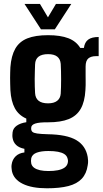

<svg xmlns="http://www.w3.org/2000/svg" viewBox="-20 -794 539 1007"><path d="M226 193.5Q147 193.5 99.5 170.2Q52 147 42.5 103.5Q41.5 96.5 40.5 86.8Q39.5 77 41 69.5Q44.5 43 61.8 26Q79 9 108 5.5V-13.5Q80 -19 64.8 -33.5Q49.5 -48 46 -70.5Q44.5 -80 45 -86.2Q45.5 -92.5 46 -100Q48.5 -121.5 68 -135Q87.5 -148.5 118 -153V-172Q77.5 -190 57.8 -226.5Q38 -263 34.5 -321Q34 -337 33.5 -353.2Q33 -369.5 33 -385Q33 -400.5 33.5 -414.8Q34 -429 34.5 -441.5Q39 -501.5 60.2 -538.8Q81.5 -576 123.5 -592.8Q165.5 -609.5 232 -609.5Q297 -609.5 338.5 -593.5Q380 -577.5 401 -542.5H420Q424 -572.5 442.5 -586.2Q461 -600 497.5 -600V-499.5H483Q457.5 -499.5 443.2 -487.5Q429 -475.5 429 -444.5V-417.5Q429 -409.5 429 -398.5Q429 -387.5 429.2 -374.2Q429.5 -361 429.2 -347.5Q429 -334 428 -321Q424.5 -260.5 403.5 -223.5Q382.5 -186.5 340.8 -169.5Q299 -152.5 232 -152.5Q186 -153 164.8 -146Q143.5 -139 143.5 -123V-119.5Q143.5 -108.5 150 -102.5Q156.5 -96.5 175 -93.8Q193.5 -91 230 -90Q331 -88.5 380.5 -59Q430 -29.5 440 29.5Q441.5 37.5 442 49Q442.5 60.5 440 73Q434 116.5 409 143.2Q384 170 338.8 181.8Q293.5 193.5 226 193.5ZM234 103Q262.5 103 283.5 98.8Q304.5 94.5 317.5 85.8Q330.5 77 334.5 63.5Q337 55.5 336.5 48.5Q336 41.5 333.5 34.5Q329.5 22 317.2 14Q305 6 284.2 2Q263.5 -2 234 -2Q196.5 -2 173 6.5Q149.5 15 144 35Q142.5 43 142.5 50Q142.5 57 144 64Q147.5 77.5 159.2 86Q171 94.5 190 98.8Q209 103 234 103ZM232 -252Q263 -252 279.8 -265.2Q296.5 -278.5 298.5 -302.5Q299.5 -318.5 300 -338Q300.5 -357.5 300.5 -378.8Q300.5 -400 300 -420.8Q299.5 -441.5 298.5 -459Q296.5 -484 280.2 -497Q264 -510 232 -510Q199.5 -510 182.2 -496.8Q165 -483.5 164 -456.5Q163.5 -439 162.8 -419.5Q162 -400 162 -379.8Q162 -359.5 162.5 -340.5Q163 -321.5 164 -306Q165.5 -279 182.5 -265.5Q199.5 -252 232 -252ZM195 -640 108.5 -773.5H189.5L231.5 -703L273.5 -773.5H354L267.5 -640Z"/></svg>

Font: Big Shoulders Text Thin ExtraBold
Style: Regular
Weight: 800
Version: Version 2.002